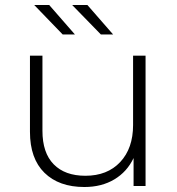

<svg xmlns="http://www.w3.org/2000/svg" viewBox="-20 -745 709 769"><path d="M563 -522V0H515V-112Q489 -57 438 -26.5Q387 4 318 4Q216 4 158 -53Q100 -110 100 -217V-522H150V-221Q150 -133 195 -87Q240 -41 322 -41Q410 -41 461.5 -96Q513 -151 513 -244V-522ZM117 -725H177L280 -607H231ZM269 -725H330L433 -607H384Z"/></svg>

Font: Idrija Light
Style: Regular
Weight: 300
Designer: Julieta Ulanovsky
Foundry: Julieta Ulanovsky
Version: Version 7.200